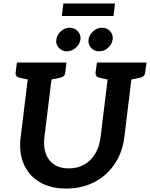

<svg xmlns="http://www.w3.org/2000/svg" viewBox="-20 -1087 871 1115"><path d="M364 8Q273 8 209.5 -30Q146 -68 117.5 -135.5Q89 -203 100 -290L153 -724H291L238 -291Q231 -237 245.5 -196Q260 -155 293.5 -132Q327 -109 379 -109Q431 -109 470 -131.5Q509 -154 533 -194.5Q557 -235 564 -290L617 -724H755L702 -290Q691 -201 645 -133.5Q599 -66 527 -29Q455 8 364 8ZM177 -724 152 -623 96 -635Q83 -638 76 -645Q69 -652 71 -666L78 -724ZM366 -724 359 -666Q358 -652 349.5 -645Q341 -638 326 -635L267 -623V-724ZM642 -724 616 -623 560 -635Q547 -638 540.5 -645Q534 -652 535 -666L543 -724ZM831 -724 823 -666Q822 -652 813.5 -645Q805 -638 790 -635L731 -623L732 -724ZM447 -857Q443 -829 419.5 -809Q396 -789 367 -789Q340 -789 321.5 -809.5Q303 -830 307 -856Q310 -885 333.5 -905.5Q357 -926 384 -926Q413 -926 432 -905.5Q451 -885 447 -857ZM634 -857Q630 -829 607.5 -809Q585 -789 555 -789Q527 -789 509 -809Q491 -829 494 -857Q498 -885 521 -905.5Q544 -926 572 -926Q602 -926 620 -905.5Q638 -885 634 -857ZM339 -994 348 -1067H648L639 -994Z"/></svg>

Font: Aleo
Style: Bold Italic
Weight: 700
Italic angle: -7°
Version: Version 2.001;gftools[0.9.29]